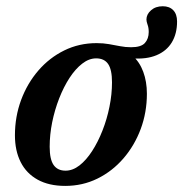

<svg xmlns="http://www.w3.org/2000/svg" viewBox="-20 -598 601 630"><path d="M195 -38Q218.5 -38 240.8 -55.2Q263 -72.5 282.2 -102.2Q301.5 -132 316.2 -169.5Q331 -207 339.2 -247.8Q347.5 -288.5 347.5 -328Q347.5 -369.5 334.8 -388Q322 -406.5 295.5 -406.5Q272 -406.5 249.8 -389.2Q227.5 -372 208.2 -342.5Q189 -313 174.2 -275.2Q159.5 -237.5 151.2 -196.8Q143 -156 143 -116.5Q143 -75 156 -56.5Q169 -38 195 -38ZM462 -290.5Q462 -229.5 441.8 -175Q421.5 -120.5 385 -78.2Q348.5 -36 299.8 -12Q251 12 194 12Q140.5 12 103.5 -8.5Q66.5 -29 47.8 -66.2Q29 -103.5 29 -154Q29 -215 49.2 -269.8Q69.5 -324.5 105.8 -366.5Q142 -408.5 190.8 -432.5Q239.5 -456.5 297 -456.5Q319 -456.5 337.5 -453.2Q356 -450 373.8 -446.5Q391.5 -443 410 -443Q443 -443 455.5 -457Q468 -471 468 -493Q468 -507 464.2 -517Q460.5 -527 460.5 -534Q460.5 -551 475.5 -564.2Q490.5 -577.5 514 -577.5Q536 -577.5 548.5 -564.5Q561 -551.5 561 -527.5Q561 -487.5 543.8 -459Q526.5 -430.5 493.5 -416.8Q460.5 -403 413 -406.5L414.5 -415.5Q438 -395 450 -362.5Q462 -330 462 -290.5Z"/></svg>

Font: Newsreader 16pt 16pt SemiBold
Style: Italic
Weight: 600
Italic angle: -17°
Version: Version 1.003